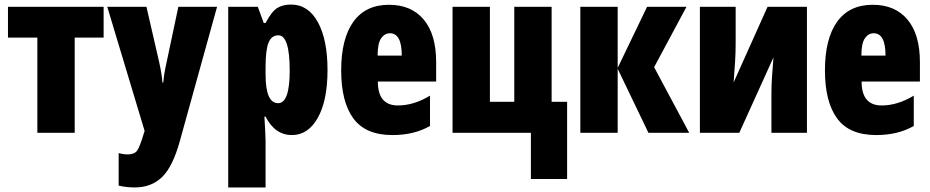

<svg xmlns="http://www.w3.org/2000/svg" viewBox="-20 -583 4085 843"><path d="M435 -553H15V-418H144V0H308V-418H435Z M615 -8 612 1Q594 62 582 78.5Q570 95 540 95Q521 95 501 89V232Q535 240 571 240Q645 240 692 194Q739 148 770 35L933 -553H763L712 -312Q705 -281 701.5 -259Q698 -237 697 -221H693Q691 -257 678 -314L623 -553H451Z M1252 -273Q1252 -130 1201 -130Q1146 -130 1146 -256V-288Q1146 -363 1159 -395.5Q1172 -428 1202 -428Q1252 -428 1252 -273ZM1146 -482H1138L1112 -553H982V240H1146V35Q1146 20 1144.5 -6.5Q1143 -33 1141 -71H1146Q1187 10 1262 10Q1333 10 1375.5 -66Q1418 -142 1418 -275Q1418 -409 1375.5 -486Q1333 -563 1258 -563Q1222 -563 1197.5 -548Q1173 -533 1146 -482Z M1478 -274Q1478 -136 1531.5 -63Q1585 10 1703 10Q1799 10 1868 -30V-163Q1797 -120 1727 -120Q1639 -120 1639 -225H1895V-310Q1895 -432 1840.5 -497Q1786 -562 1688 -562Q1585 -562 1531.5 -487.5Q1478 -413 1478 -274ZM1744 -339H1638Q1638 -393 1653.5 -415Q1669 -437 1692 -437Q1744 -437 1744 -339Z M2470 -136H2402V-553H2238V-136H2131V-553H1967V0H2311V203H2470Z M2692 -285V-553H2528V0H2692V-281L2827 0H3006L2852 -288L2994 -553H2821Z M3053 -553V0H3226L3376 -331Q3373 -290 3370 -251Q3367 -212 3367 -173V0H3523V-553H3350L3201 -221Q3205 -275 3207.5 -312.5Q3210 -350 3210 -392V-553Z M3602 -274Q3602 -136 3655.5 -63Q3709 10 3827 10Q3923 10 3992 -30V-163Q3921 -120 3851 -120Q3763 -120 3763 -225H4019V-310Q4019 -432 3964.5 -497Q3910 -562 3812 -562Q3709 -562 3655.5 -487.5Q3602 -413 3602 -274ZM3868 -339H3762Q3762 -393 3777.5 -415Q3793 -437 3816 -437Q3868 -437 3868 -339Z"/></svg>

Font: Noto Sans Display Condensed Black
Style: Regular
Weight: 900
Width: 3
Designer: Monotype Design team
Foundry: Monotype Imaging Inc.
Version: 1.000